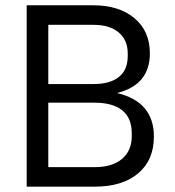

<svg xmlns="http://www.w3.org/2000/svg" viewBox="-20 -700 657 720"><path d="M80.1 0V-680.2H330.1Q426.3 -680.2 484.1 -631.8Q542 -583.5 542 -500Q542 -381.8 418.9 -351.1Q557.1 -318.4 557.1 -188Q557.1 -99.6 498 -49.8Q439 0 335 0ZM161.1 -73.2H335Q400.9 -73.2 437.5 -104Q474.1 -134.8 474.1 -189.9V-200.2Q474.1 -257.8 438.2 -286.4Q402.3 -314.9 335 -314.9H161.1ZM161.1 -384.8H330.1Q392.6 -384.8 425.8 -411.4Q459 -438 459 -490.2V-500Q459 -549.8 425 -578.4Q391.1 -606.9 330.1 -606.9H161.1Z"/></svg>

Font: TASA Orbiter Text
Style: Regular
Weight: 400
Designer: Weizhong Zhang
Version: Version 1.000;Glyphs 3.1.2 (3151)